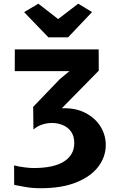

<svg xmlns="http://www.w3.org/2000/svg" viewBox="-20 -1011 628 1042"><path d="M200 10.5Q155.5 10.5 119 4Q82.5 -2.5 57 -7.5L56.5 -113.5Q82 -106.5 113.2 -102.8Q144.5 -99 160 -99Q272.5 -99 327.8 -134.8Q383 -170.5 383 -234.5Q383 -272.5 365.8 -296.5Q348.5 -320.5 321.2 -332Q294 -343.5 264 -343.5Q235.5 -344 208 -334.8Q180.5 -325.5 161.5 -308L160 -431L304.5 -581.5L357 -625H60L60.5 -743H515.5L516 -627.5L315.5 -423.5Q390.5 -426 444 -398Q497.5 -370 525.8 -323.8Q554 -277.5 554 -224Q554 -161 514.5 -107.8Q475 -54.5 396 -22Q317 10.5 200 10.5ZM242.5 -808.5 111 -945 188 -991 295.5 -907.5 404.5 -991 479.5 -945.5 349.5 -808.5Z"/></svg>

Font: Merriweather Sans
Style: Bold
Weight: 700
Designer: Eben Sorkin
Foundry: Eben Sorkin
Version: Version 1.008; ttfautohint (v1.7.19-72a1) -l 8 -r 50 -G 200 